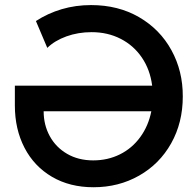

<svg xmlns="http://www.w3.org/2000/svg" viewBox="-20 -748 792 775"><path d="M40 -322.3V-402.3H594.2Q585.9 -466.8 552.7 -515.6Q519.5 -564.5 467 -591.3Q414.6 -618.2 349.6 -618.2Q295.4 -618.2 248 -601.1Q200.7 -584 170.9 -554.7L125 -663.1Q172.9 -694.3 229 -710.9Q285.2 -727.5 347.7 -727.5Q457.5 -727.5 541.7 -678.5Q626 -629.4 672.1 -545.2Q718.3 -460.9 717.8 -358.4Q717.8 -252.9 670.9 -169.4Q624 -85.9 541.5 -39.1Q459 7.8 357.4 7.8Q261.7 7.8 189.7 -34.4Q117.7 -76.7 78.9 -151.6Q40 -226.6 40 -322.3ZM356.4 -100.6Q415 -100.6 464.1 -125Q513.2 -149.4 546.1 -194.6Q579.1 -239.7 590.8 -298.8H156.2Q156.2 -243.7 180.9 -198.5Q205.6 -153.3 251 -127Q296.4 -100.6 356.4 -100.6Z"/></svg>

Font: Reddit Sans Vanilla SemiBold
Style: Regular
Weight: 600
Designer: Stephen Hutchings
Foundry: Reddit
Version: Version 1.013